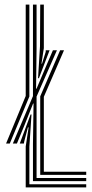

<svg xmlns="http://www.w3.org/2000/svg" viewBox="-20 -820 403 840"><path d="M6.5 -192 92.5 -400V-800H108.5V-397.8L22.8 -192ZM146.5 -477.8 155 -618 156 -800H171.8V-609.5L161.5 -541.5H163.8L180 -593V-600H197L150.2 -477.8ZM108.5 -13.8H357.2V0H92.5V-179.2L105.2 -262.5H102.2L86 -201.2L84.5 -192H66.5L113.8 -319.2H117.8L108.5 -178.5ZM140 -41.2H357.2V-27.5H124.2V-190.5L126.8 -367H124.8L87 -272L54 -192H36.2L124.2 -399.5V-800H140V-607.8L137.8 -431.8H139.8L182.5 -532.5L211.5 -600H229L140 -397.5ZM171.8 -68.8H357.2V-55H156V-398.5L243 -600H260L171.8 -396.5Z"/></svg>

Font: Big Shoulders Inline Text Thin
Style: Regular
Weight: 400
Version: Version 2.002